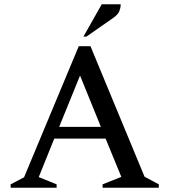

<svg xmlns="http://www.w3.org/2000/svg" viewBox="-20 -882 796 902"><path d="M30 0V-16L93 -49L350 -665H405L659 -52L726 -16V0H462V-16L550 -51L476 -231H235L162 -50L246 -16V0ZM258 -286H454L356 -527ZM372 -710 458 -862H547Q547 -846 540.5 -829.5Q534 -813 512 -798L386 -710Z"/></svg>

Font: Spectral Medium
Style: Regular
Weight: 500
Designer: Jean-Baptiste Levee
Foundry: Production Type
Version: Version 2.001